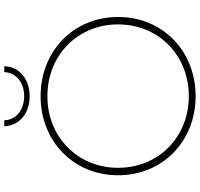

<svg xmlns="http://www.w3.org/2000/svg" viewBox="-38 -872 914 877"><g transform="rotate(-90 418.5 -433.0)"><path d="M418 -754C493 -754 553 -798 555 -870H528C526 -814 478 -779 418 -779C358 -779 310 -814 308 -870H281C283 -798 343 -754 418 -754ZM418 4C625 4 780 -147 780 -350C780 -553 625 -704 418 -704C212 -704 57 -553 57 -350C57 -147 212 4 418 4ZM418 -27C232 -27 91 -165 91 -350C91 -535 232 -673 418 -673C605 -673 746 -535 746 -350C746 -165 605 -27 418 -27Z"/></g></svg>

Font: Talent ExtraLight
Style: Regular
Weight: 200
Designer: Mike Powis
Version: Version 1.001;hotconv 1.0.109;makeotfexe 2.5.65596